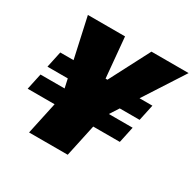

<svg xmlns="http://www.w3.org/2000/svg" viewBox="-152 -847 1016 1007"><g transform="rotate(30 356.5 -344.0)"><path d="M144 0 186 -195H23L44 -293H190L103 -688H328L351 -438H358L488 -688H713L458 -293H602L581 -195H420L378 0ZM55 -347 76 -445H634L613 -347Z"/></g></svg>

Font: Saira Thin Black
Style: Italic
Weight: 900
Italic angle: -12°
Version: Version 1.101